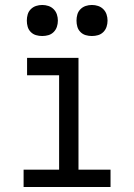

<svg xmlns="http://www.w3.org/2000/svg" viewBox="-20 -753 540 773"><path d="M75 0V-70H218V-450H89V-520H296V-70H425V0ZM350 -608Q337 -608 325 -611.5Q313 -615 304 -624Q295 -633 291.5 -645Q288 -657 288 -670Q288 -683 291.5 -695Q295 -707 304 -716Q313 -725 325 -729Q337 -733 350 -733Q363 -733 375 -729Q387 -725 396 -716Q405 -707 409 -695Q413 -683 413 -670Q413 -657 409 -645Q405 -633 396 -624Q387 -615 375 -611.5Q363 -608 350 -608ZM150 -608Q137 -608 125 -611.5Q113 -615 104 -624Q95 -633 91.5 -645Q88 -657 88 -670Q88 -683 91.5 -695Q95 -707 104 -716Q113 -725 125 -729Q137 -733 150 -733Q163 -733 175 -729Q187 -725 196 -716Q205 -707 209 -695Q213 -683 213 -670Q213 -657 209 -645Q205 -633 196 -624Q187 -615 175 -611.5Q163 -608 150 -608Z"/></svg>

Font: Iosevka Slab
Style: Regular
Weight: 400
Monospace: yes
Designer: Belleve Invis
Foundry: Belleve Invis
Version: Version 11.2.4; ttfautohint (v1.8.3)